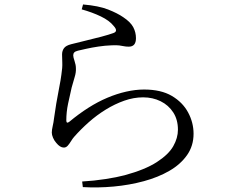

<svg xmlns="http://www.w3.org/2000/svg" viewBox="-20 -796 1040 860"><path d="M348 17Q401 14 452.5 6Q504 -2 538 -11Q630 -36 682.5 -70Q735 -104 756 -141Q777 -178 777 -215Q777 -260 756 -292.5Q735 -325 699.5 -342.5Q664 -360 621 -360Q579 -360 536.5 -345Q494 -330 453.5 -305Q413 -280 377.5 -248.5Q342 -217 312 -183Q305 -175 298 -163.5Q291 -152 283.5 -143.5Q276 -135 266 -135Q249 -135 232 -156Q223 -166 217.5 -179Q212 -192 212 -202Q212 -214 216 -231Q220 -248 222 -266Q226 -296 232 -332Q238 -368 245 -403Q252 -438 255 -462Q260 -494 259 -515Q258 -536 258 -552Q258 -568 266.5 -580Q275 -592 299 -598Q325 -605 361.5 -613.5Q398 -622 433.5 -631.5Q469 -641 488 -648Q511 -656 489 -680Q470 -704 431.5 -722.5Q393 -741 346 -754L352 -776Q422 -770 464 -753.5Q506 -737 532 -719Q565 -697 577 -674Q589 -651 589 -625Q589 -606 581 -596.5Q573 -587 557 -587Q544 -587 535 -589Q526 -591 514 -592.5Q502 -594 480 -593Q451 -592 421 -587.5Q391 -583 366.5 -577.5Q342 -572 329 -569Q317 -566 312.5 -561Q308 -556 308 -548Q308 -540 314 -522.5Q320 -505 320 -490Q321 -472 314.5 -451Q308 -430 301 -404Q293 -370 285 -332Q277 -294 277 -257Q277 -240 291 -251Q333 -286 375.5 -313Q418 -340 460.5 -358Q503 -376 545 -385.5Q587 -395 625 -395Q701 -395 749.5 -366.5Q798 -338 822.5 -292.5Q847 -247 847 -197Q847 -143 818 -101.5Q789 -60 739 -31Q689 -2 624.5 15.5Q560 33 489.5 39.5Q419 46 351 42Z"/></svg>

Font: Noto Serif SC ExtraLight
Style: Regular
Weight: 400
Version: Version 2.002-H1;hotconv 1.1.0;makeotfexe 2.6.0